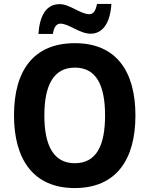

<svg xmlns="http://www.w3.org/2000/svg" viewBox="-20 -944 758 974"><path d="M175 -772H248C255 -812 269 -824 287 -824C329 -824 384 -773 440 -773C498 -773 539 -823 545 -924H472C465 -886 452 -872 433 -872C388 -872 335 -923 282 -923C213 -923 181 -862 175 -772ZM667 -358C667 -582 570 -725 360 -725C151 -725 51 -587 51 -359C51 -136 149 10 359 10C570 10 667 -135 667 -358ZM205 -358C205 -512 252 -601 360 -601C467 -601 513 -514 513 -358C513 -202 467 -116 359 -116C253 -116 205 -204 205 -358Z"/></svg>

Font: Noto Sans Georgian SemiCondensed Bold
Style: Regular
Weight: 700
Width: 4
Designer: Monotype Design Team, Akaki Razmadze
Foundry: Google LLC
Version: Version 2.005